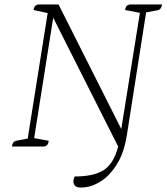

<svg xmlns="http://www.w3.org/2000/svg" viewBox="-20 -661 751 866"><path d="M345 185Q311 185 311 157Q311 147 317 135Q403 135 448 106Q493 77 513 0L220 -581L134 -38L200 -26Q198 -14 194 -8.5Q190 -3 180 0H34Q36 -22 53 -26L105 -36L195 -602L131 -616Q134 -637 152 -641H244L527 -79L611 -603L544 -616Q546 -627 550 -632.5Q554 -638 565 -641H711Q708 -619 692 -615L639 -605L552 -50Q539 30 506 82Q473 134 430.5 159.5Q388 185 345 185Z"/></svg>

Font: Petrona ExtraLight
Style: Italic
Weight: 200
Italic angle: -9°
Designer: Ringo R. Seeber
Foundry: Ringo R. Seeber
Version: Version 2.001; ttfautohint (v1.8.3)